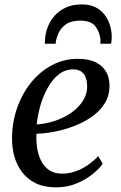

<svg xmlns="http://www.w3.org/2000/svg" viewBox="-20 -816 532 847"><path d="M433 -93.5Q419 -73 389.5 -48.8Q360 -24.5 318.8 -7Q277.5 10.5 227.5 10.5Q175 10.5 138 -7.5Q101 -25.5 77.5 -56.5Q54 -87.5 43.2 -126.5Q32.5 -165.5 33 -207Q33.5 -277.5 55.8 -340.5Q78 -403.5 117.2 -452Q156.5 -500.5 209.2 -528.5Q262 -556.5 324 -556.5Q371.5 -556.5 402.2 -541.2Q433 -526 448 -499.5Q463 -473 463 -439.5Q463.5 -394.5 441.8 -359.8Q420 -325 384 -300.2Q348 -275.5 305 -259.2Q262 -243 218.8 -234.8Q175.5 -226.5 141 -226Q139 -193.5 144 -162.2Q149 -131 162 -105.5Q175 -80 197.5 -65Q220 -50 253 -50Q283 -50 311.2 -59.5Q339.5 -69 365.5 -86.5Q391.5 -104 413.5 -127.5ZM303 -510Q267.5 -510 239.2 -487.8Q211 -465.5 190.8 -429.2Q170.5 -393 158.2 -350.5Q146 -308 142 -267Q172.5 -269 204.2 -277.5Q236 -286 264.8 -300.8Q293.5 -315.5 316 -336Q338.5 -356.5 351.8 -382Q365 -407.5 364.5 -437Q364 -473.5 348 -491.8Q332 -510 303 -510ZM178 -623Q178 -627.5 178.2 -631.5Q178.5 -635.5 178.5 -640Q180 -669.5 190.8 -697.2Q201.5 -725 221.8 -747.5Q242 -770 271.5 -783.2Q301 -796.5 340.5 -796.5Q385.5 -796.5 414.8 -776Q444 -755.5 458.5 -722.5Q473 -689.5 473 -652Q473 -644 472 -636.2Q471 -628.5 470 -623H422.5Q423 -627.5 423.2 -631.8Q423.5 -636 423 -642.5Q419.5 -675.5 400.5 -700.2Q381.5 -725 333 -725Q294.5 -725 271.5 -709Q248.5 -693 238 -669.5Q227.5 -646 225 -623Z"/></svg>

Font: Merriweather 48pt
Style: Italic
Weight: 400
Italic angle: -7.8°
Version: Version 2.101